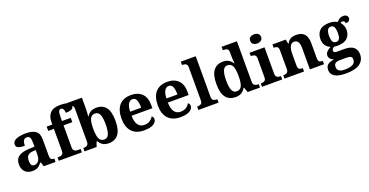

<svg xmlns="http://www.w3.org/2000/svg" viewBox="-36 -1685 5449 2839"><g transform="rotate(-20 2688.5 -265.0)"><path d="M202 10Q158 10 122.5 -7.5Q87 -25 66 -61.4Q45 -97.7 45 -153Q45 -234 101 -273Q157 -312 269 -316L351 -318.8V-374Q351 -407.6 347 -433.3Q343 -459 330 -473.5Q317 -488 289.5 -488Q264 -488 249 -474Q234 -460 228 -435.5Q222 -411 222 -380Q155 -380 121 -395Q87 -410 87 -447Q87 -483.8 115 -505.9Q143 -528 189.9 -538.5Q236.8 -549 292.8 -549Q398 -549 450.5 -511Q503 -473 503 -379.4V-124.1Q503 -96.6 508.5 -81.3Q514 -66 527.7 -59.5Q541.4 -53 563 -53H567V0H381L360 -69H351.4Q329 -42 309.5 -24.5Q290 -7 265 1.5Q240 10 202 10ZM256.8 -63Q286 -63 306.8 -78.7Q327.7 -94.3 339.3 -123.3Q351 -152.3 351 -191V-266L306 -263Q266 -261 242.9 -247.3Q219.9 -233.5 209.9 -209.3Q200 -185.1 200 -149.4Q200 -121 206 -101.5Q212 -82 224.8 -72.5Q237.6 -63 256.8 -63Z M618 0V-53H640Q655 -53 671.5 -57.5Q688 -62 699.5 -76Q711 -90 711 -118V-468H622V-536H711V-573Q711 -666 760 -717.5Q809 -769 915 -769Q980 -769 1016 -759.5Q1052 -750 1067 -733.5Q1082 -717 1082 -696Q1082 -674 1068.5 -659.5Q1055 -645 1027.5 -638Q1000 -631 959 -631Q959 -647 954 -666Q949 -685 938.5 -698.5Q928 -712 909 -712Q884 -712 873.5 -684.5Q863 -657 863 -591V-536H1001V-468H863V-118Q863 -90 874.5 -76Q886 -62 903 -57.5Q920 -53 934 -53H981V0Z M1403.4 10Q1345.3 10 1308.7 -14.5Q1272.1 -39 1250 -78H1240.8L1213 0H1023V-53H1029.7Q1049 -53 1066.5 -58Q1084 -63 1095 -78Q1106 -92.9 1106 -122.8V-640.1Q1106 -669 1095 -683Q1084 -697 1066.5 -702Q1049 -707 1027 -707H1023V-760H1258V-589Q1258 -574.4 1257 -551.7Q1256 -529 1254 -506Q1252 -483 1250 -468H1257Q1279 -505 1314.5 -526.5Q1350.1 -548 1407.3 -548Q1505 -548 1556.5 -481.3Q1608 -414.7 1608 -270.3Q1608 -125 1555.4 -57.5Q1502.7 10 1403.4 10ZM1360.5 -65Q1410.7 -65 1432.3 -117.9Q1454 -170.8 1454 -271Q1454 -373 1432 -423.5Q1410 -474 1359.8 -474Q1301.4 -474 1279.7 -424Q1258 -374 1258 -270.3Q1258 -204 1267 -158.5Q1276 -113 1298.5 -89Q1321 -65 1360.5 -65Z M1961 10Q1834 10 1768 -62.5Q1702 -135 1702 -265Q1702 -406 1767 -477.5Q1832 -549 1950 -549Q2059 -549 2121.5 -488Q2184 -427 2184 -308V-257H1856Q1859 -157 1893.5 -111Q1928 -65 1990 -65Q2042 -65 2078 -88.5Q2114 -112 2131 -146Q2145 -139 2151.5 -126.5Q2158 -114 2158 -97Q2158 -69 2137 -44.5Q2116 -20 2072.5 -5Q2029 10 1961 10ZM2031 -321Q2031 -398 2013 -441Q1995 -484 1952 -484Q1910 -484 1885 -442.5Q1860 -401 1858 -321Z M2532 10Q2405 10 2339 -62.5Q2273 -135 2273 -265Q2273 -406 2338 -477.5Q2403 -549 2521 -549Q2630 -549 2692.5 -488Q2755 -427 2755 -308V-257H2427Q2430 -157 2464.5 -111Q2499 -65 2561 -65Q2613 -65 2649 -88.5Q2685 -112 2702 -146Q2716 -139 2722.5 -126.5Q2729 -114 2729 -97Q2729 -69 2708 -44.5Q2687 -20 2643.5 -5Q2600 10 2532 10ZM2602 -321Q2602 -398 2584 -441Q2566 -484 2523 -484Q2481 -484 2456 -442.5Q2431 -401 2429 -321Z M2814 0V-53H2826Q2841 -53 2857.5 -57.5Q2874 -62 2885.5 -76Q2897 -90 2897 -118V-646Q2897 -673 2885 -686Q2873 -699 2856.5 -703Q2840 -707 2826 -707H2814V-760H3049V-118Q3049 -90 3060.5 -76Q3072 -62 3089 -57.5Q3106 -53 3120 -53H3132V0Z M3399 10Q3301 10 3248 -56.5Q3195 -123 3195 -267Q3195 -412 3247.5 -480Q3300 -548 3397 -548Q3453 -548 3489 -525.5Q3525 -503 3546 -468H3553Q3549 -496.5 3547 -531.2Q3545 -566 3545 -590V-645Q3545 -673 3534 -686Q3523 -699 3504.5 -703Q3486 -707 3464 -707H3456V-760H3697V-123Q3697 -93 3708.5 -78Q3720 -63 3738.8 -58Q3757.6 -53 3780 -53H3784V0H3590L3562 -78H3553Q3531 -38 3494.7 -14Q3458.4 10 3399 10ZM3442.3 -65Q3501 -65 3523 -115.3Q3545 -165.6 3545 -269Q3545 -368.2 3523.1 -421.1Q3501.3 -474 3441.7 -474Q3392 -474 3370.5 -421.1Q3349 -368.1 3349 -268Q3349 -166.5 3370.4 -115.8Q3391.9 -65 3442.3 -65Z M3815 0V-53H3827Q3842 -53 3858.5 -57.5Q3875 -62 3886.5 -75.9Q3898 -89.8 3898 -117.7V-422Q3898 -448.9 3886 -462Q3874 -475 3857.5 -479Q3841 -483 3827 -483H3815V-536H4050V-118Q4050 -90 4061.5 -76Q4073 -62 4090 -57.5Q4107 -53 4121 -53H4133V0ZM3969.1 -626Q3933 -626 3908.5 -643.5Q3884 -661 3884 -698Q3884 -736 3908.7 -753Q3933.5 -770 3969.5 -770Q4004 -770 4029.5 -753Q4055 -736 4055 -698Q4055 -661 4029.4 -643.5Q4003.8 -626 3969.1 -626Z M4170 0V-53H4172Q4195 -53 4212.5 -58Q4230 -63 4240 -77.7Q4250 -92.4 4250 -121.8V-417.6Q4250 -446 4241 -460Q4232 -474 4216 -478.5Q4200 -483 4178 -483H4175V-536H4385L4397.7 -465H4402.5Q4423 -503 4446.5 -520.5Q4470 -538 4497.3 -543.5Q4524.7 -549 4555.9 -549Q4633 -549 4677 -503.2Q4721 -457.4 4721 -356V-123.5Q4721 -93 4728.5 -78Q4736 -63 4751 -58Q4766 -53 4788 -53H4791V0H4569V-329Q4569 -394 4551.1 -429Q4533.3 -464 4488.8 -464Q4456 -464 4437.2 -442.5Q4418.3 -420.9 4410.2 -385.5Q4402 -350.1 4402 -309V-118Q4402 -90 4411 -76Q4420 -62 4436 -57.5Q4452 -53 4474 -53H4477V0Z M5053 240Q4935 240 4877 204.5Q4819 169 4819 101Q4819 65 4834.5 40.5Q4850 16 4880.5 2Q4911 -12 4954 -15Q4927 -26 4904 -47.5Q4881 -69 4881 -104Q4881 -137 4906 -162Q4931 -187 4970 -209Q4926 -225 4897 -264Q4868 -303 4868 -364Q4868 -452 4919 -500.5Q4970 -549 5077 -549Q5112 -549 5143 -540Q5174 -531 5196 -518Q5222 -547 5246 -560.5Q5270 -574 5300 -574Q5336 -574 5354 -557Q5372 -540 5372 -517Q5372 -495 5357 -477.5Q5342 -460 5301 -460Q5301 -480 5289 -491Q5277 -502 5263 -502Q5255 -502 5245 -499Q5235 -496 5230 -491Q5250 -469 5264.5 -435Q5279 -401 5279 -364Q5279 -288 5230 -238.5Q5181 -189 5077 -189Q5066 -189 5047 -190Q5028 -191 5019 -192Q5005 -186 4994 -172.5Q4983 -159 4983 -141Q4983 -125 4996 -117Q5009 -109 5030 -109H5151Q5251 -109 5297 -68.5Q5343 -28 5343 44Q5343 136 5272 188Q5201 240 5053 240ZM5055 180Q5114 180 5151 168.5Q5188 157 5205.5 135Q5223 113 5223 80Q5223 48 5203 35.5Q5183 23 5142 23H5026Q5006 23 4985.5 28.5Q4965 34 4951 50Q4937 66 4937 99Q4937 126 4950.5 144Q4964 162 4990.5 171Q5017 180 5055 180ZM5074 -248Q5101 -248 5115.5 -262Q5130 -276 5136 -302.5Q5142 -329 5142 -365Q5142 -402 5136 -430Q5130 -458 5115 -473.5Q5100 -489 5073 -489Q5047 -489 5032 -473Q5017 -457 5010.5 -429Q5004 -401 5004 -364Q5004 -312 5019.5 -280Q5035 -248 5074 -248Z"/></g></svg>

Font: Noto Serif Gujarati
Style: Regular
Weight: 400
Designer: Universal Thirst, Indian Type Foundry and the Monotype Design Team
Foundry: Monotype Imaging Inc.
Version: Version 2.102